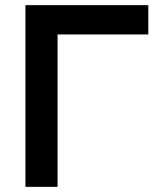

<svg xmlns="http://www.w3.org/2000/svg" viewBox="-20 -727 619 747"><path d="M79 0V-707H557V-593H204V0Z"/></svg>

Font: Onest SemiBold
Style: Regular
Weight: 600
Designer: Dmitri Voloshin, Andrey Kudryavtsev
Foundry: Dmitri Voloshin, Andrey Kudryavtsev
Version: Version 1.000;gftools[0.9.33]